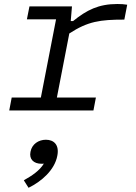

<svg xmlns="http://www.w3.org/2000/svg" viewBox="-20 -538 660 935"><path d="M330.5 -507H123.5L111 -444H253L179 -63H37L25 0H435L447 -63H257L317.5 -375C408 -434 467.5 -442.5 585.5 -442.5L599.5 -515C585 -517.5 569.5 -518.5 551.5 -518.5C460 -518.5 402 -489 336 -435.5H324.5ZM182.5 259.5C186 259.5 190 259.5 193.5 259C172.5 293 137 317 96 340L119 376.5C182 346 246 290 259 221C270 167 242 142.5 203.5 142.5C168 142.5 135.5 163.5 128.5 201C121 237 143.5 259.5 182.5 259.5Z"/></svg>

Font: Monaspace Neon Light
Style: Italic
Weight: 300
Italic angle: -11°
Designer: Riley Cran & the Lettermatic Team
Foundry: Lettermatic
Version: Version 1.200 (Monaspace Neon)